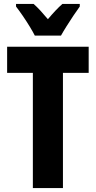

<svg xmlns="http://www.w3.org/2000/svg" viewBox="-20 -950 483 970"><path d="M298 0H146V-582H16V-714H428V-582H298ZM156 -770Q147 -788 130 -816Q113 -844 94 -871.5Q75 -899 61 -917V-930H150Q166 -916 184 -896.5Q202 -877 222 -853Q243 -878 260.5 -896.5Q278 -915 295 -930H383V-917Q369 -898 351 -871Q333 -844 316 -817Q299 -790 288 -770Z"/></svg>

Font: Noto Sans Myanmar UI ExtraCondensed ExtraBold
Style: Regular
Weight: 800
Width: 2
Designer: Monotype Design Team
Foundry: Monotype Imaging Inc.
Version: Version 2.103; ttfautohint (v1.8.4.7-5d5b)